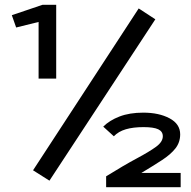

<svg xmlns="http://www.w3.org/2000/svg" viewBox="-20 -706 790 796"><path d="M140 -380V-615L47 -592L29 -643L156 -686H213V-380ZM185 43 117 0 555 -671 624 -626ZM420 70V25Q494 -21 546.5 -49Q599 -77 627 -97.5Q655 -118 655 -141Q655 -161 636 -170Q617 -179 575 -179Q532 -179 501.5 -170Q471 -161 452 -141L408 -181Q434 -207 475.5 -223Q517 -239 574 -239Q639 -239 683 -215.5Q727 -192 727 -149Q727 -116 707.5 -91Q688 -66 652 -42.5Q616 -19 566 11H729V70Z"/></svg>

Font: Inconsolata ExtraExpanded
Style: Bold
Weight: 700
Width: 8
Monospace: yes
Designer: Raph Levien, Cyreal, Brenton Simpson
Foundry: Raph Levien, Cyreal, Google
Version: Version 3.100; ttfautohint (v1.8.4.7-5d5b)